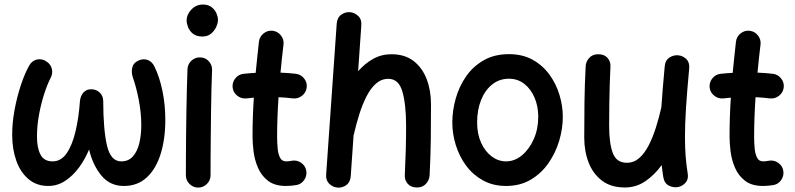

<svg xmlns="http://www.w3.org/2000/svg" viewBox="-20 -787 3569 862"><path d="M189 -510.7Q207.5 -498.5 212.6 -478.5Q217.8 -458.5 208 -438.5Q192.9 -409.7 178.7 -366.2Q164.6 -322.8 155.3 -272.7Q146 -222.7 146 -173.3Q146 -123 161.9 -92.8Q177.7 -62.5 216.3 -62.5Q253.9 -62.5 279.1 -98.6Q304.2 -134.8 318.8 -196Q333.5 -257.3 338.9 -333Q341.3 -357.4 355 -372.1Q368.7 -386.7 389.6 -386.2Q412.6 -386.2 428 -371.1Q443.4 -356 443.4 -333.5Q443.8 -203.6 460.4 -133.1Q477.1 -62.5 524.4 -62.5Q557.1 -62.5 576.9 -85Q596.7 -107.4 605.5 -144.5Q614.3 -181.6 614.3 -225.1Q614.3 -280.8 602.8 -339.6Q591.3 -398.4 576.2 -439.9Q568.8 -463.9 574 -484.6Q579.1 -505.4 602.5 -515.6Q624 -524.9 643.3 -517.6Q662.6 -510.3 672.9 -489.3Q696.3 -441.9 709.2 -379.4Q722.2 -316.9 722.2 -248.5Q722.2 -163.6 701.4 -96.4Q680.7 -29.3 639.2 9.3Q597.7 47.9 536.1 47.9Q473.6 47.9 435.1 1Q396.5 -45.9 379.9 -115.7Q362.3 -72.8 335 -35.4Q307.6 2 272.7 24.9Q237.8 47.9 196.8 47.9Q144.5 47.9 108.2 17.3Q71.8 -13.2 53.2 -65.4Q34.7 -117.7 34.7 -182.1Q34.7 -235.4 45.4 -293.7Q56.2 -352.1 73.7 -404.8Q91.3 -457.5 111.3 -493.2Q123.5 -514.6 145.8 -519.8Q168 -524.9 189 -510.7Z M817.9 -694.8Q817.9 -722.2 839.4 -744.4Q860.8 -766.6 891.1 -766.6Q915.5 -766.6 930.4 -754.6Q945.3 -742.7 951.9 -726.8Q958.5 -710.9 958.5 -698.2Q958.5 -683.1 950.4 -665.5Q942.4 -647.9 927 -635.5Q911.6 -623 888.7 -623Q861.8 -623 846.2 -635.7Q830.6 -648.4 824.2 -665.3Q817.9 -682.1 817.9 -694.8ZM879.4 -529.3Q902.3 -528.8 917.7 -511.7Q933.1 -494.6 932.1 -471.7Q930.7 -438 929.4 -389.6Q928.2 -341.3 927.5 -286.6Q926.8 -231.9 926.3 -177.7Q925.8 -123.5 925.5 -77.1Q925.3 -30.8 925.3 0Q925.3 22.5 908.9 38.8Q892.6 55.2 869.6 55.2Q847.2 55.2 830.8 38.8Q814.5 22.5 814.5 0Q814.5 -30.8 814.7 -77.4Q814.9 -124 815.4 -178.5Q815.9 -232.9 816.9 -288.1Q817.9 -343.3 819.1 -392.3Q820.3 -441.4 821.8 -476.6Q822.8 -499.5 839.8 -514.9Q856.9 -530.3 879.4 -529.3Z M1356.9 -393.6Q1354 -371.1 1335.7 -356.9Q1317.4 -342.8 1294.9 -345.2Q1264.6 -349.1 1230.5 -350.6Q1227.5 -306.6 1225.8 -262.2Q1224.1 -217.8 1224.1 -173.3Q1224.1 -146 1226.6 -120.4Q1229 -94.7 1237.5 -78.6Q1246.1 -62.5 1264.2 -62.5Q1275.9 -62.5 1290.5 -65.4Q1313 -69.3 1332 -56.2Q1351.1 -43 1355 -21Q1358.9 1.5 1345.9 20.8Q1333 40 1310.5 43.9Q1298.3 45.9 1286.6 46.9Q1274.9 47.9 1264.2 47.9Q1213.4 47.9 1183.3 24.7Q1153.3 1.5 1138.2 -33.9Q1123 -69.3 1118.4 -106.9Q1113.8 -144.5 1113.8 -173.3Q1113.8 -217.8 1115.2 -261.5Q1116.7 -305.2 1119.6 -348.6Q1102.5 -347.2 1086.4 -345.2Q1064 -342.8 1045.7 -356.9Q1027.3 -371.1 1024.4 -393.6Q1022 -416.5 1036.1 -434.6Q1050.3 -452.6 1072.8 -455.6Q1100.1 -458.5 1127.9 -460Q1131.3 -495.1 1135 -530.3Q1138.7 -565.4 1142.6 -600.1Q1145.5 -623 1163.6 -637.2Q1181.6 -651.4 1204.1 -648.9Q1227.1 -646 1241.2 -627.9Q1255.4 -609.9 1252.9 -587.4Q1249 -555.7 1245.6 -524.2Q1242.2 -492.7 1239.3 -460.9Q1275.9 -459.5 1309.1 -455.6Q1331.5 -452.6 1345.7 -434.3Q1359.9 -416 1356.9 -393.6Z M1494.6 55.2Q1474.1 53.2 1458.3 38.1Q1442.4 22.9 1444.3 -3.9L1491.7 -680.7Q1493.7 -708 1512 -720.9Q1530.3 -733.9 1551.3 -732.4Q1571.8 -730.5 1588.1 -715.3Q1604.5 -700.2 1602.1 -672.9L1587.9 -467.3Q1617.7 -501.5 1655 -522.5Q1692.4 -543.5 1737.3 -543.5Q1797.4 -543.5 1836.7 -513.2Q1876 -482.9 1895.5 -431.9Q1915 -380.9 1915 -319.3Q1915 -241.7 1914.1 -161.6Q1913.1 -81.5 1908.7 0.5Q1907.7 21 1892.8 37.8Q1877.9 54.7 1852.1 54.7Q1825.2 54.7 1810.8 38.3Q1796.4 22 1797.4 0.5Q1800.3 -61.5 1801.8 -115.5Q1803.2 -169.4 1803.2 -220.7Q1803.2 -318.4 1786.6 -375.7Q1770 -433.1 1723.6 -433.1Q1692.4 -433.1 1668.2 -411.9Q1644 -390.6 1625.7 -354.7Q1607.4 -318.8 1593.5 -275.1Q1579.6 -231.4 1569.3 -186Q1568.8 -182.6 1567.4 -179.7L1554.7 3.9Q1552.7 31.2 1534.4 44.2Q1516.1 57.1 1494.6 55.2Z M2265.1 -543.9Q2326.2 -543.9 2371.6 -518.6Q2417 -493.2 2447 -451.7Q2477.1 -410.2 2491.9 -360.6Q2506.8 -311 2506.8 -262.7Q2506.8 -209.5 2490.5 -154.8Q2474.1 -100.1 2442.1 -54.2Q2410.2 -8.3 2362.5 19.8Q2314.9 47.9 2252 47.9Q2193.8 47.9 2148.9 23.2Q2104 -1.5 2073.2 -42.7Q2042.5 -84 2026.6 -134.8Q2010.7 -185.5 2010.7 -237.3Q2010.7 -290 2025.9 -344.2Q2041 -398.4 2072.3 -443.6Q2103.5 -488.8 2151.6 -516.4Q2199.7 -543.9 2265.1 -543.9ZM2265.1 -433.6Q2222.2 -433.6 2189.9 -408Q2157.7 -382.3 2139.9 -338.1Q2122.1 -293.9 2122.1 -237.3Q2122.1 -185.5 2139.9 -146.2Q2157.7 -106.9 2187.5 -84.7Q2217.3 -62.5 2252 -62.5Q2290.5 -62.5 2323.2 -89.6Q2356 -116.7 2376.2 -162.1Q2396.5 -207.5 2396.5 -262.7Q2396.5 -310.5 2379.6 -349.4Q2362.8 -388.2 2333.3 -410.9Q2303.7 -433.6 2265.1 -433.6Z M3074.2 -480Q3064.5 -375.5 3059.8 -302.2Q3055.2 -229 3055.2 -172.9Q3055.2 -126.5 3058.1 -87.4Q3061 -48.3 3067.4 -8.8Q3071.8 16.6 3058.8 32Q3045.9 47.4 3026.9 52.2Q3005.4 57.1 2984.1 46.9Q2962.9 36.6 2958 8.8Q2953.6 -19 2950.7 -45.9Q2918.9 -2 2877.7 26.4Q2836.4 54.7 2785.2 54.7Q2723.1 54.7 2682.9 24.2Q2642.6 -6.3 2622.8 -57.1Q2603 -107.9 2603 -169.4Q2603 -247.1 2604 -327.1Q2605 -407.2 2609.4 -489.3Q2610.4 -510.3 2625.2 -526.9Q2640.1 -543.5 2666 -543.5Q2693.4 -543.5 2707.5 -527.1Q2721.7 -510.7 2720.7 -489.3Q2718.8 -448.2 2717.5 -408.7Q2716.3 -369.1 2715.6 -324.5Q2714.8 -279.8 2714.8 -222.2Q2714.8 -143.1 2731.4 -99.6Q2748 -56.2 2794.4 -56.2Q2825.7 -56.2 2849.9 -77.4Q2874 -98.6 2892.3 -134.3Q2910.6 -169.9 2924.6 -213.9Q2938.5 -257.8 2948.7 -303.2L2949.2 -304.7Q2951.7 -344.7 2955.6 -390.6Q2959.5 -436.5 2964.4 -490.2Q2966.8 -516.6 2985.8 -528.8Q3004.9 -541 3025.9 -538.6Q3045.9 -536.6 3061.3 -521.7Q3076.7 -506.8 3074.2 -480Z M3498.5 -393.6Q3495.6 -371.1 3477.3 -356.9Q3459 -342.8 3436.5 -345.2Q3406.2 -349.1 3372.1 -350.6Q3369.1 -306.6 3367.4 -262.2Q3365.7 -217.8 3365.7 -173.3Q3365.7 -146 3368.2 -120.4Q3370.6 -94.7 3379.2 -78.6Q3387.7 -62.5 3405.8 -62.5Q3417.5 -62.5 3432.1 -65.4Q3454.6 -69.3 3473.6 -56.2Q3492.7 -43 3496.6 -21Q3500.5 1.5 3487.5 20.8Q3474.6 40 3452.1 43.9Q3439.9 45.9 3428.2 46.9Q3416.5 47.9 3405.8 47.9Q3355 47.9 3325 24.7Q3294.9 1.5 3279.8 -33.9Q3264.6 -69.3 3260 -106.9Q3255.4 -144.5 3255.4 -173.3Q3255.4 -217.8 3256.8 -261.5Q3258.3 -305.2 3261.2 -348.6Q3244.1 -347.2 3228 -345.2Q3205.6 -342.8 3187.3 -356.9Q3168.9 -371.1 3166 -393.6Q3163.6 -416.5 3177.7 -434.6Q3191.9 -452.6 3214.4 -455.6Q3241.7 -458.5 3269.5 -460Q3272.9 -495.1 3276.6 -530.3Q3280.3 -565.4 3284.2 -600.1Q3287.1 -623 3305.2 -637.2Q3323.2 -651.4 3345.7 -648.9Q3368.7 -646 3382.8 -627.9Q3397 -609.9 3394.5 -587.4Q3390.6 -555.7 3387.2 -524.2Q3383.8 -492.7 3380.9 -460.9Q3417.5 -459.5 3450.7 -455.6Q3473.1 -452.6 3487.3 -434.3Q3501.5 -416 3498.5 -393.6Z"/></svg>

Font: Mikhak-DS2-FD SemiBold
Style: Regular
Weight: 600
Designer: Amin Abedi
Version: Version 3.2